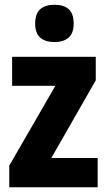

<svg xmlns="http://www.w3.org/2000/svg" viewBox="-20 -854 451 808"><path d="M391 -66H19V-157L213 -493H31V-615H383V-516L196 -189H391ZM209 -834Q249 -834 269.5 -815Q290 -796 290 -755Q290 -714 268.5 -695.5Q247 -677 209 -677Q171 -677 149.5 -695.5Q128 -714 128 -755Q128 -796 149 -815Q170 -834 209 -834Z"/></svg>

Font: Noto Sans Malayalam UI Condensed ExtraBold
Style: Regular
Weight: 800
Width: 3
Designer: Jelle Bosma - Monotype Design Team
Foundry: Monotype Imaging Inc.
Version: Version 2.104; ttfautohint (v1.8.4.7-5d5b)